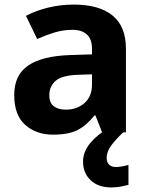

<svg xmlns="http://www.w3.org/2000/svg" viewBox="-20 -577 644 837"><path d="M302 -557Q412 -557 470.5 -509.5Q529 -462 529 -364V0H425L396 -74H392Q357 -30 318 -10Q279 10 211 10Q138 10 90 -32.5Q42 -75 42 -163Q42 -250 103 -291.5Q164 -333 286 -337L381 -340V-364Q381 -407 358.5 -427Q336 -447 296 -447Q256 -447 218 -435.5Q180 -424 142 -407L93 -508Q137 -531 190.5 -544Q244 -557 302 -557ZM323 -251Q251 -249 223 -225Q195 -201 195 -162Q195 -128 215 -113.5Q235 -99 267 -99Q315 -99 348 -127.5Q381 -156 381 -208V-253ZM445 111Q445 131 456 141Q467 151 484 151Q500 151 515 148Q530 145 540 142V229Q524 233 506 236.5Q488 240 464 240Q408 240 375 208.5Q342 177 342 128Q342 84 374 46Q406 8 452 -17L517 0Q483 32 464 58.5Q445 85 445 111Z"/></svg>

Font: Noto Sans Devanagari UI
Style: Bold
Weight: 700
Designer: Jelle Bosma - Monotype Design Team
Foundry: Monotype Imaging Inc.
Version: Version 2.004; ttfautohint (v1.8.4.7-5d5b)